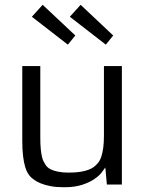

<svg xmlns="http://www.w3.org/2000/svg" viewBox="-20 -769 605 800"><path d="M72.8 -493.7H147.9V-196.8Q147.9 -167 149.9 -147.7Q151.9 -128.4 154.8 -116.2Q157.7 -104 160.9 -97.7Q164.1 -91.3 166.5 -87.9Q169.4 -81.5 175.5 -74.7Q181.6 -67.9 193.1 -62.5Q204.6 -57.1 222.7 -53.5Q240.7 -49.8 267.1 -49.8Q295.9 -49.8 315.9 -53.2Q335.9 -56.6 349.1 -61.8Q362.3 -66.9 370.1 -72.8Q377.9 -78.6 382.8 -84Q387.7 -88.9 393.1 -96.7Q398.4 -104.5 402.8 -118.4Q407.2 -132.3 410.2 -153.3Q413.1 -174.3 413.1 -206.1V-493.7H487.8V0H425.3L418.9 -71.3Q414.1 -64 403.3 -50Q392.6 -36.1 372.6 -22.5Q352.5 -8.8 321.8 1.2Q291 11.2 246.6 11.2Q214.4 11.2 190.7 6.6Q167 2 150.1 -4.9Q133.3 -11.7 123 -19.3Q112.8 -26.9 107.4 -32.2Q102.1 -37.6 95.9 -47.4Q89.8 -57.1 84.7 -74.2Q79.6 -91.3 76.2 -117.9Q72.8 -144.5 72.8 -183.6ZM315.9 -749 451.7 -621.1 420.9 -583 271 -699.2ZM157.7 -749 293.9 -621.1 262.7 -583 112.8 -699.2Z"/></svg>

Font: Metrophobic
Style: Regular
Weight: 400
Designer: vernon adams
Foundry: vernon adams
Version: Version 1.000